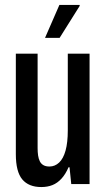

<svg xmlns="http://www.w3.org/2000/svg" viewBox="-20 -744 430 776"><path d="M147 12Q96 12 70 -19Q44 -50 44 -121V-527H132V-145Q132 -129 134 -115.5Q136 -102 141 -92Q146 -82 155.5 -76.5Q165 -71 180 -71Q202 -71 219 -87Q236 -103 245 -135.5Q254 -168 254 -217V-527H342V0H268L261 -68H257Q245 -40 228.5 -22Q212 -4 192 4Q172 12 147 12ZM162 -591 220 -724H302V-720L221 -591Z"/></svg>

Font: Archivo ExtraCondensed Medium
Style: Regular
Weight: 500
Width: 2
Designer: Hector Gatti
Foundry: Omnibus-Type
Version: Version 2.001